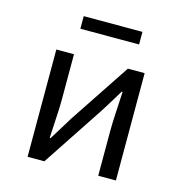

<svg xmlns="http://www.w3.org/2000/svg" viewBox="-99 -749 799 840"><g transform="rotate(15 300.0 -329.0)"><path d="M100 0V-486H180V-284Q180 -245 177 -198.5Q174 -152 172 -105H176Q190 -128 208.5 -157.5Q227 -187 240 -209L424 -486H500V0H420V-202Q420 -241 423 -288Q426 -335 428 -382H424Q411 -360 392.5 -330Q374 -300 360 -278L176 0ZM178 -601V-658H444V-601Z"/></g></svg>

Font: SauceCodePro NFM
Style: Regular
Weight: 400
Monospace: yes
Designer: Paul D. Hunt, Teo Tuominen
Foundry: Adobe
Version: Version 2.042;hotconv 1.1.0;makeotfexe 2.6.0;Nerd Fonts 3.3.